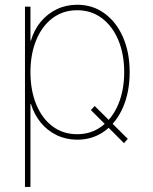

<svg xmlns="http://www.w3.org/2000/svg" viewBox="-20 -563 626 788"><path d="M368.7 -127.9 504.4 6.8 488.8 24.4 353 -111.3ZM82.5 204.1V-535.6H105V-396H106.9Q119.6 -440.4 147.2 -473.6Q174.8 -506.8 213.1 -525.1Q251.5 -543.5 296.9 -543.5Q360.8 -543.5 409.4 -507.8Q458 -472.2 485.1 -409.7Q512.2 -347.2 512.2 -267.1Q512.2 -186.5 485.4 -123.8Q458.5 -61 409.9 -25.4Q361.3 10.3 296.9 10.3Q251.5 10.3 213.1 -8.1Q174.8 -26.4 147.5 -59.6Q120.1 -92.8 106.9 -136.7H105V204.1ZM296.9 -12.2Q354.5 -12.2 397.9 -44.9Q441.4 -77.6 465.6 -135.3Q489.7 -192.9 489.7 -267.1Q489.7 -340.8 465.6 -398.4Q441.4 -456.1 397.9 -488.5Q354.5 -521 296.9 -521Q238.8 -521 195.6 -488.5Q152.3 -456.1 128.7 -398.4Q105 -340.8 105 -267.1Q105 -192.9 128.4 -135.3Q151.9 -77.6 195.1 -44.9Q238.3 -12.2 296.9 -12.2Z"/></svg>

Font: Inter 20pt Thin
Style: Regular
Weight: 250
Version: Version 4.001;git-66647c0bb